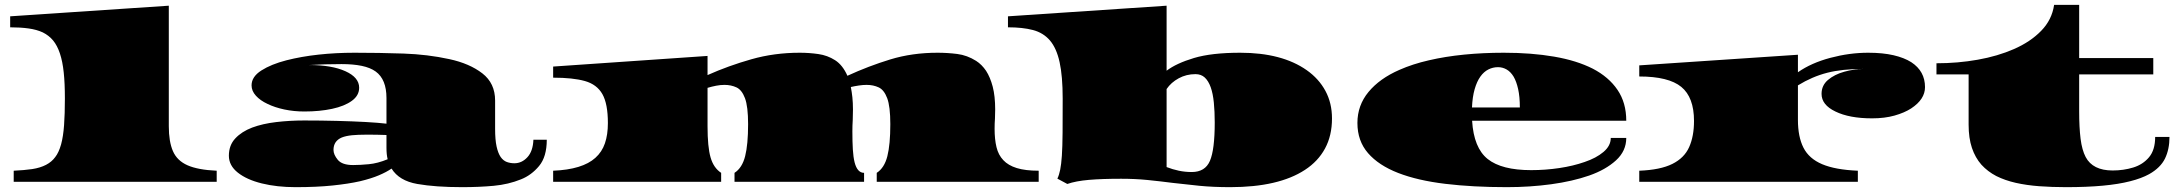

<svg xmlns="http://www.w3.org/2000/svg" viewBox="-20 -751 8990 793"><path d="M36.6 0V-45.9Q58.6 -46.9 77.6 -48.6Q96.7 -50.3 113.3 -52.7Q179.7 -63 208 -102.1Q222.7 -120.6 232.4 -154.8Q241.2 -187.5 244.6 -233.9Q248 -280.3 248 -343.8Q248 -407.7 243.2 -451.7Q233.9 -542 199.2 -584Q182.1 -604.5 156.7 -617.2Q131.3 -628.9 97.9 -633.5Q64.5 -638.2 22 -638.2V-683.6L677.2 -727.5V-229.5Q677.2 -166 694.3 -126.7Q711.4 -87.4 754.4 -68.4Q797.4 -49.3 875 -45.9V0Z M1200.7 22Q1124 22 1061.5 6.6Q999 -8.8 962.2 -38.1Q925.3 -67.4 925.3 -107.9Q925.3 -150.9 951.7 -179.2Q978 -207.5 1021.5 -224.1Q1064.9 -240.2 1120.8 -246.8Q1176.8 -253.4 1235.8 -253.4Q1306.6 -253.4 1372.1 -251.7Q1437.5 -250 1490.5 -247.1Q1543.5 -244.1 1576.2 -240.2V-346.2Q1576.2 -423.3 1531.7 -455.6Q1509.3 -471.7 1473.9 -479Q1438.5 -486.3 1390.6 -486.3Q1319.3 -486.3 1256.8 -482.4Q1350.1 -482.4 1406.7 -456.8Q1463.4 -431.2 1463.4 -388.7Q1463.4 -356.4 1433.1 -334.5Q1402.8 -312.5 1351.6 -301.5Q1300.3 -290.5 1237.3 -290.5Q1193.8 -290.5 1154.5 -298.8Q1115.2 -307.1 1085 -321.8Q1054.7 -335.9 1036.9 -355.7Q1019 -375.5 1019 -398.4Q1019 -434.1 1059.6 -460Q1100.1 -485.8 1163.1 -502Q1224.1 -517.6 1295.7 -525.4Q1367.2 -533.2 1443.8 -533.2Q1546.4 -533.2 1646.2 -529.8Q1746.1 -526.4 1835.9 -506.8Q1919.4 -488.8 1972.2 -448Q2024.9 -407.2 2024.9 -335.9V-219.2Q2024.9 -173.8 2031 -146Q2037.1 -118.2 2047.9 -102.5Q2058.6 -87.4 2073.2 -82Q2087.9 -76.7 2104.5 -76.7Q2135.3 -76.7 2158.2 -101.6Q2181.2 -126.5 2183.1 -173.8H2238.3Q2238.3 -103.5 2206.5 -65.4Q2174.8 -27.3 2131.8 -10.3Q2080.1 10.7 2019.3 16.4Q1958.5 22 1889.2 22Q1778.3 22 1703.4 8.8Q1628.4 -4.4 1597.2 -54.7Q1576.7 -40.5 1545.2 -27.1Q1513.7 -13.7 1466.8 -2.4Q1419.4 8.3 1354 15.1Q1288.6 22 1200.7 22ZM1438.5 -69.3Q1466.8 -69.3 1503.2 -72.8Q1539.6 -76.2 1581.1 -93.3Q1576.2 -112.3 1576.2 -141.1V-193.4Q1555.2 -194.3 1533.7 -194.6Q1512.2 -194.8 1492.2 -194.8Q1459 -194.8 1433.8 -192.4Q1408.7 -189.9 1391.6 -183.1Q1357.4 -168.5 1357.4 -131.8Q1357.4 -112.3 1375.2 -90.8Q1393.1 -69.3 1438.5 -69.3Z M2264.6 0V-45.9Q2385.7 -50.8 2439 -99.1Q2466.3 -123.5 2478.5 -159.2Q2490.7 -194.8 2490.7 -242.7Q2490.7 -322.3 2468 -362.3Q2445.3 -402.3 2395.8 -416.3Q2346.2 -430.2 2264.6 -430.2V-476.1L2902.3 -520V-440.9Q2988.8 -479.5 3083.5 -506.3Q3178.2 -533.2 3282.7 -533.2Q3321.8 -533.2 3359.6 -527.8Q3397.5 -522.5 3429 -502.4Q3460.4 -482.4 3480 -438Q3566.9 -478 3657.2 -505.6Q3747.6 -533.2 3852.5 -533.2Q3892.6 -533.2 3933.6 -528.1Q3974.6 -522.9 4011.7 -499.5Q4035.2 -484.4 4052.7 -458.5Q4069.8 -432.1 4080.1 -393.1Q4090.3 -354 4090.3 -298.8L4089.4 -261.2Q4087.9 -241.7 4087.9 -218.8Q4087.9 -175.8 4095.7 -143.3Q4103.5 -110.8 4124 -89.4Q4144 -67.9 4179.4 -56.9Q4214.8 -45.9 4270 -45.9V0H3601.1V-37.1Q3632.8 -57.6 3645 -106Q3657.2 -154.3 3657.2 -238.3Q3657.2 -311 3644.3 -345.5Q3631.3 -379.9 3609.1 -390.1Q3586.9 -400.4 3559.6 -400.4Q3543.9 -400.4 3527.6 -397.9Q3511.2 -395.5 3494.1 -391.6Q3498 -372.1 3500.5 -349.1Q3502.9 -326.2 3502.9 -298.8L3502 -255.9Q3500.5 -231.9 3500.5 -208.5Q3500.5 -165.5 3502.4 -133.5Q3504.4 -101.6 3509.8 -80.1Q3521 -37.1 3548.8 -37.1V0H3013.7V-37.1Q3045.4 -57.6 3057.6 -106Q3069.8 -154.3 3069.8 -238.3Q3069.8 -311 3056.9 -345.5Q3043.9 -379.9 3021.7 -390.1Q2999.5 -400.4 2972.2 -400.4Q2955.6 -400.4 2938 -397Q2920.4 -393.6 2902.3 -388.2V-229.5Q2902.3 -144 2914.8 -100.8Q2927.2 -57.6 2958.5 -37.1V0Z M5061 22Q4991.7 22 4934.1 16.4Q4876.5 10.7 4823.7 4.4Q4771 -2.4 4719.5 -7.6Q4668 -12.7 4610.8 -12.7Q4531.7 -12.7 4477.5 -8.1Q4423.3 -3.4 4388.2 8.8L4347.2 -13.2Q4354.5 -28.3 4358.9 -50.3Q4363.3 -72.3 4365.7 -107.4Q4368.2 -144 4368.7 -203.6Q4369.1 -263.2 4369.1 -343.8Q4369.1 -436.5 4356.4 -494.1Q4343.8 -551.8 4316.4 -584Q4289.1 -615.7 4246.3 -627Q4203.6 -638.2 4143.1 -638.2V-683.6L4798.3 -727.5V-459Q4838.9 -489.7 4911.6 -511.5Q4984.4 -533.2 5102.1 -533.2Q5274.9 -533.2 5377.4 -460.9Q5427.2 -425.8 5454.3 -375.5Q5481.4 -325.2 5481.4 -261.7Q5481.4 -190.9 5452.6 -137.7Q5423.8 -84.5 5369.6 -49.3Q5260.7 22 5061 22ZM4902.3 -40.5Q4957.5 -40.5 4977.3 -86.7Q4997.1 -132.8 4997.1 -245.1Q4997.1 -290.5 4993.4 -327.6Q4989.7 -364.7 4980.5 -390.6Q4971.2 -416.5 4956.1 -430.7Q4940.9 -444.8 4917.5 -444.8Q4879.9 -444.8 4848.4 -427.7Q4816.9 -410.6 4798.3 -383.3V-61Q4823.2 -51.3 4848.9 -45.9Q4874.5 -40.5 4902.3 -40.5Z M6203.6 22Q6063.5 22 5949.5 8.3Q5835.4 -5.4 5754.9 -36.6Q5674.3 -67.9 5630.4 -118.4Q5586.4 -168.9 5586.4 -243.2Q5586.4 -315.9 5632.3 -371.3Q5678.2 -426.8 5759.8 -462.4Q5814.9 -486.8 5881.8 -502Q5948.7 -517.6 6026.9 -525.4Q6105 -533.2 6190.9 -533.2Q6305.7 -533.2 6398.9 -517.1Q6492.2 -501 6558.6 -467.3Q6624.5 -433.1 6660.6 -379.9Q6696.8 -326.7 6696.8 -252.4H6060.1Q6066.9 -140.1 6124.5 -94.2Q6182.1 -48.3 6304.2 -48.3Q6363.3 -48.3 6420.4 -56.9Q6477.5 -65.4 6524.9 -82Q6572.8 -98.1 6602.8 -123.5Q6632.8 -148.9 6632.8 -181.2H6696.8Q6696.8 -127.4 6654.3 -88.6Q6611.8 -49.8 6543.5 -25.9Q6474.6 -2 6386.7 10Q6298.8 22 6203.6 22ZM6059.6 -307.1H6257.3Q6257.3 -351.6 6250.2 -383.1Q6243.2 -414.6 6231.4 -434.6Q6219.2 -454.6 6202.6 -464.1Q6186 -473.6 6167 -473.6Q6146 -473.6 6127.2 -464.1Q6108.4 -454.6 6094.2 -434.6Q6079.6 -414.1 6070.6 -382.6Q6061.5 -351.1 6059.6 -307.1Z M6750.5 0V-45.9Q6837.9 -49.3 6887.2 -74Q6936.5 -98.6 6956.5 -143.3Q6976.6 -188 6976.6 -251.5Q6976.6 -349.1 6924.1 -392.1Q6871.6 -435.1 6750.5 -435.1V-481L7405.8 -524.9V-452.6Q7460.9 -491.2 7540 -512.2Q7619.1 -533.2 7695.8 -533.2Q7756.3 -533.2 7800.5 -522.9Q7844.7 -512.7 7874 -494.1Q7930.7 -457 7930.7 -391.1Q7930.7 -340.8 7873.5 -303.2Q7845.7 -285.2 7804.9 -273.7Q7764.2 -262.2 7711.9 -262.2Q7618.2 -262.2 7560.5 -290.5Q7503.4 -317.9 7503.4 -363.3Q7503.4 -398.4 7530 -420.9Q7556.6 -443.4 7596.7 -454.6Q7636.7 -465.8 7676.8 -466.3Q7588.4 -466.3 7526.6 -450.4Q7464.8 -434.6 7405.8 -398.4V-255.9Q7405.8 -186 7428.7 -140.9Q7451.7 -95.7 7505.9 -72.8Q7560.1 -49.8 7653.3 -45.9V0Z M8512.7 22Q8483.9 22 8456.1 21Q8428.2 20 8402.3 18.1Q8350.1 14.2 8305.7 4.2Q8261.2 -5.9 8225.1 -23.9Q8189.5 -42.5 8163.6 -70.8Q8138.2 -99.6 8124.5 -140.1Q8110.8 -180.7 8110.8 -236.3V-443.8H7978V-489.7Q8066.4 -489.7 8148.7 -504.4Q8231 -519 8297.9 -548.3Q8366.2 -578.1 8410.6 -623.8Q8455.1 -669.4 8463.9 -731H8567.4V-511.2H8873.5V-443.8H8567.4V-291.5Q8567.4 -224.6 8573.2 -178Q8579.1 -131.3 8594.2 -102.5Q8623.5 -46.9 8705.6 -46.9Q8750.5 -46.9 8790.5 -59.1Q8830.6 -71.3 8856 -101.6Q8881.3 -131.8 8881.3 -185.5H8940.4Q8940.4 -134.3 8921.9 -96.2Q8903.3 -58.1 8856.4 -31.7Q8824.7 -14.2 8777.8 -2.4Q8730.5 9.8 8664.8 15.9Q8599.1 22 8512.7 22Z"/></svg>

Font: Asset
Style: Regular
Weight: 400
Version: Version 1.003; ttfautohint (v1.8.4.7-5d5b)